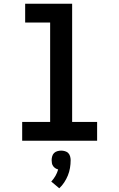

<svg xmlns="http://www.w3.org/2000/svg" viewBox="-20 -755 640 1030"><path d="M99 0V-101H249V-634H115V-735H367V-101H501V0ZM298 255 255 219Q268 205 277.5 188.5Q287 172 292 154Q284 152 277 147.5Q270 143 265 136Q260 129 258.5 120.5Q257 112 257 104Q257 94 260 83.5Q263 73 270 66Q277 59 287.5 56Q298 53 308 53Q318 53 328.5 56Q339 59 346 66Q353 73 356 83.5Q359 94 359 104Q359 125 355.5 146Q352 167 344 186.5Q336 206 324.5 223.5Q313 241 298 255Z"/></svg>

Font: Iosevka Plex Etoile
Style: Bold
Weight: 700
Designer: Belleve Invis
Foundry: Belleve Invis
Version: Version 25.1.1; ttfautohint (v1.8.4)